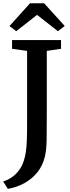

<svg xmlns="http://www.w3.org/2000/svg" viewBox="-36 -992 438 1194"><path d="M-16.5 136.5Q10.5 128.5 35.8 111.5Q61 94.5 81 68.5Q101 42.5 112 8Q120 -16.5 124.5 -45.8Q129 -75 130.8 -117.5Q132.5 -160 132.5 -224.5V-675.5L39 -688.5V-743H343.5V-688.5L255 -675.5V-274.5Q255 -186.5 254 -122.8Q253 -59 243 -18Q230 37.5 196.8 79Q163.5 120.5 116 146.8Q68.5 173 13 182.5ZM65 -798 23 -830 150.5 -971.5H238.5L366.5 -830.5L324 -798L194.5 -899.5Z"/></svg>

Font: Merriweather 20pt SemiBold
Style: Regular
Weight: 600
Version: Version 2.100